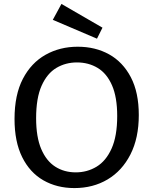

<svg xmlns="http://www.w3.org/2000/svg" viewBox="-20 -948 781 978"><path d="M359 10Q270 10 201 -29.5Q132 -69 93 -147.5Q54 -226 54 -342Q54 -465 96.5 -546.5Q139 -628 212 -669Q285 -710 376 -710Q466 -710 536 -671Q606 -632 646.5 -554.5Q687 -477 687 -362Q687 -245 644.5 -161.5Q602 -78 528 -34Q454 10 359 10ZM366 -70Q424 -70 472 -99Q520 -128 548.5 -191.5Q577 -255 577 -357Q577 -453 550.5 -513.5Q524 -574 477.5 -602Q431 -630 372 -630Q314 -630 267 -602Q220 -574 192 -511.5Q164 -449 164 -346Q164 -250 190 -189Q216 -128 261.5 -99Q307 -70 366 -70ZM474 -751 249 -847 293 -928 502 -807Z"/></svg>

Font: Bitter Medium
Style: Regular
Weight: 500
Designer: Sol Matas, and Bitter project Authors
Foundry: Sol Matas
Version: Version 2.001